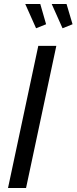

<svg xmlns="http://www.w3.org/2000/svg" viewBox="-20 -938 382 958"><path d="M171 -709H261L110 0H20ZM238 -918H312L342 -817L292 -797ZM106 -918H181L210 -817L160 -797Z"/></svg>

Font: PTCRaleway Medium
Style: Italic
Weight: 500
Italic angle: -12°
Designer: Matt McInerney, Pablo Impallari, Rodrigo Fuenzalida
Foundry: Matt McInerney, Pablo Impallari, Rodrigo Fuenzalida
Version: Version 3.000g; ttfautohint (v1.5) -l 8 -r 28 -G 28 -x 14 -D